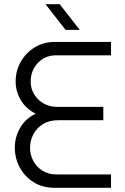

<svg xmlns="http://www.w3.org/2000/svg" viewBox="-20 -900 598 920"><path d="M242 0Q184 0 141 -27Q98 -54 74.5 -98Q51 -142 51 -193Q51 -243 76.5 -287.5Q102 -332 151 -355Q103 -380 79 -421.5Q55 -463 55 -509Q55 -562 80 -605Q105 -648 147 -673.5Q189 -699 241 -699H512V-635H249Q196 -635 161.5 -598.5Q127 -562 127 -509Q127 -476 143.5 -448.5Q160 -421 188.5 -404.5Q217 -388 253 -388H475V-324H259Q216 -324 185.5 -305Q155 -286 139.5 -256Q124 -226 124 -192Q124 -159 139 -130Q154 -101 183 -82.5Q212 -64 253 -64H512V0ZM294 -757 198 -880H266L362 -757Z"/></svg>

Font: MuseoModerno Light
Style: Regular
Weight: 300
Designer: Pablo Cosgaya, Héctor Gatti, Marcela Romero, and the Authors of The MuseoModerno Project.
Foundry: Omnibus-Type Team
Version: Version 1.001